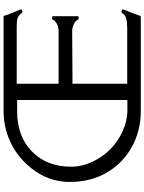

<svg xmlns="http://www.w3.org/2000/svg" viewBox="119 -960 840 1119"><g transform="rotate(-90 539.5 -400.0)"><path d="M919.4 -479Q955.1 -479 978.5 -502.4Q980.5 -504.4 983.4 -510.7Q986.3 -517.1 995.6 -517.1Q1004.9 -517.1 1004.9 -510.7V-368.2Q1004.9 -361.8 996.3 -361.8Q987.8 -361.8 986.1 -364Q984.4 -366.2 982.7 -370.1Q981 -374 974.9 -380.1Q968.8 -386.2 952.4 -393.1Q936 -399.9 919.4 -399.9L611.3 -397.9V-79.1H935.5Q1004.4 -79.1 1018.6 -102.5Q1025.4 -112.3 1028.3 -112.5Q1031.2 -112.8 1038.3 -110.4Q1045.4 -107.9 1045.4 -106Q1045.4 -104 1038.6 -86.9L1022.9 -47.4Q1014.2 -25.4 1011 -13.9Q1007.8 -2.4 1002.4 0H451.2Q336.9 0 242.4 -52.5Q147.9 -105 93.5 -198.2Q39.1 -291.5 39.1 -415.3Q39.1 -539.1 121.1 -640.6Q203.1 -742.2 324.2 -780.3Q385.7 -799.8 451.2 -799.8H1002.4Q1007.3 -799.8 1010.7 -787.1Q1014.2 -774.4 1022.9 -752.9L1038.6 -714.8Q1045.4 -698.2 1045.4 -696.3Q1045.4 -694.3 1038.3 -691.9Q1031.2 -689.5 1029.1 -689.5Q1026.9 -689.5 1024.4 -692.1Q1022 -694.8 1018.8 -699.5Q1015.6 -704.1 1003.2 -713.9Q990.7 -723.6 935.5 -723.1H611.3V-479ZM516.6 -78.1V-720.7H451.2Q305.2 -720.7 216.6 -634.3Q127.9 -547.9 127.9 -405.8Q127.9 -343.8 155.8 -283.7Q183.6 -223.6 228.5 -178.7Q273.4 -133.8 334 -106Q394.5 -78.1 456.5 -78.1Z"/></g></svg>

Font: Della Respira
Style: Regular
Weight: 500
Version: Version 0.201